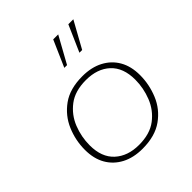

<svg xmlns="http://www.w3.org/2000/svg" viewBox="-174 -721 844 844"><g transform="rotate(-45 248.0 -299.0)"><path d="M229 10Q173 10 132 -11.5Q91 -33 68.5 -72Q46 -111 46 -166Q46 -225 69 -279Q92 -333 140.5 -368Q189 -403 267 -403Q323 -403 364 -381.5Q405 -360 427.5 -321Q450 -282 450 -227Q450 -169 427.5 -114.5Q405 -60 356 -25Q307 10 229 10ZM230 -13Q298 -13 340 -45Q382 -77 401.5 -126.5Q421 -176 421 -228Q421 -302 379 -341Q337 -380 266 -380Q198 -380 156 -348Q114 -316 94.5 -267Q75 -218 75 -165Q75 -91 117.5 -52Q160 -13 230 -13ZM237 -485 291 -608H322L254 -485ZM331 -485 385 -608H416L348 -485Z"/></g></svg>

Font: Rokkitt SemiBold Thin
Style: Italic
Weight: 250
Italic angle: -9°
Version: Version 3.103